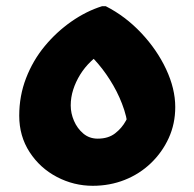

<svg xmlns="http://www.w3.org/2000/svg" viewBox="-20 -588 627 619"><path d="M42 -215Q42 -279 64 -336Q86 -393 124 -439Q162 -485 210 -518.5Q258 -552 309 -568H321Q384 -536 435 -482Q486 -428 515.5 -365Q545 -302 545 -243Q545 -189 524 -143Q503 -97 466.5 -62Q430 -27 382 -8Q334 11 279 11Q218 11 163.5 -17.5Q109 -46 75.5 -97.5Q42 -149 42 -215ZM208 -248Q208 -223 218.5 -198.5Q229 -174 248.5 -157.5Q268 -141 295 -141Q329 -141 351 -158Q373 -175 386 -199Q399 -223 403 -243L393 -152Q394 -192 380.5 -233.5Q367 -275 345 -313Q323 -351 297.5 -381Q272 -411 250 -428L319 -427Q294 -410 273.5 -390.5Q253 -371 238.5 -347.5Q224 -324 216 -299Q208 -274 208 -248Z"/></svg>

Font: Kufam ExtraBold
Style: Regular
Weight: 800
Designer: Wael Morcos, Artur Schmal
Foundry: Original Type
Version: Version 1.300; ttfautohint (v1.8.3)